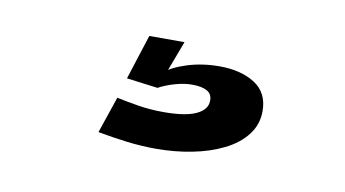

<svg xmlns="http://www.w3.org/2000/svg" viewBox="-34 -60 506 282"><g transform="rotate(10 219.0 81.0)"><path d="M209.5 161.5Q236 161.5 262 156.5Q288 151.5 308.8 141.2Q329.5 131 341.5 115.5Q353.5 100 353.5 80Q353.5 52.5 332.8 39.2Q312 26 280 26Q254.5 26 232.2 33Q210 40 198.5 50L195.5 73Q205.5 67.5 219.2 63.5Q233 59.5 245 59.5Q259.5 59.5 267.2 63.8Q275 68 275 78Q275 91.5 259 99Q243 106.5 210.5 106.5Q190 106.5 172 103.5Q154 100.5 140 97.5L121.5 152Q143 156 165.2 158.8Q187.5 161.5 209.5 161.5ZM195.5 73 223 0H170.5L149 67Z"/></g></svg>

Font: Anybody SemiExpanded Medium
Style: Regular
Weight: 500
Width: 6
Version: Version 1.113;gftools[0.9.25]